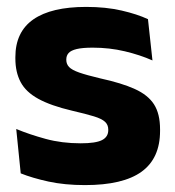

<svg xmlns="http://www.w3.org/2000/svg" viewBox="-20 -524 506 556"><path d="M226 12Q167.5 12 120.5 1.8Q73.5 -8.5 40 -22L27 -150.5Q65.5 -134.5 112.2 -121.8Q159 -109 213.5 -109Q257 -109 275.2 -118.2Q293.5 -127.5 293.5 -147V-149Q293.5 -162.5 284.2 -171.2Q275 -180 252.2 -187Q229.5 -194 188.5 -203.5Q127 -218 91 -237.8Q55 -257.5 39.8 -286.2Q24.5 -315 24.5 -354.5V-358.5Q24.5 -431.5 76.5 -467.8Q128.5 -504 229.5 -504Q286.5 -504 332 -493.5Q377.5 -483 408.5 -468.5L421.5 -349Q385.5 -365 341.2 -375.5Q297 -386 248.5 -386Q219 -386 202.2 -382Q185.5 -378 178.8 -370.5Q172 -363 172 -352V-350.5Q172 -338.5 180 -330Q188 -321.5 209.2 -314Q230.5 -306.5 270.5 -297Q332.5 -283.5 370.5 -266.2Q408.5 -249 426 -221.8Q443.5 -194.5 443.5 -149.5V-145Q443.5 -65.5 390 -26.8Q336.5 12 226 12Z"/></svg>

Font: Anek Gurmukhi Medium
Style: Bold
Weight: 700
Version: Version 1.003